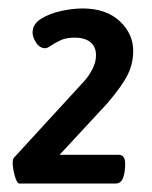

<svg xmlns="http://www.w3.org/2000/svg" viewBox="-20 -728 360 454"><path d="M175 -708Q231 -708 263 -678Q295 -648 295 -608Q295 -578 282 -551.5Q269 -525 234 -484L121 -362H260Q276 -362 276 -341Q276 -321 271 -307.5Q266 -294 253 -294H26Q20 -294 15 -312Q10 -330 10 -344Q10 -350 12 -354L179 -536Q190 -548 198.5 -564.5Q207 -581 207 -597Q207 -618 193.5 -628.5Q180 -639 157 -639Q136 -639 122.5 -632.5Q109 -626 100.5 -620Q92 -614 87 -614Q74 -614 65.5 -627Q57 -640 57 -651Q57 -671 77 -683.5Q97 -696 124.5 -702Q152 -708 175 -708Z"/></svg>

Font: Asap VF Beta
Style: Italic
Weight: 400
Italic angle: -6°
Designer: Pablo Cosgaya
Foundry: Pablo Cosgaya
Version: Version 1.007